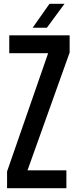

<svg xmlns="http://www.w3.org/2000/svg" viewBox="-20 -985 402 1005"><path d="M17 0V-87.5L232 -706.5H28.5V-800H344.5V-710L124 -93.5H327.5V0ZM151 -840 239 -965H317.5L225.5 -840Z"/></svg>

Font: Big Shoulders Medium
Style: Regular
Weight: 500
Designer: Patric King
Foundry: XO Type Co
Version: Version 2.002